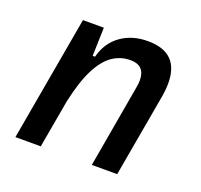

<svg xmlns="http://www.w3.org/2000/svg" viewBox="-98 -637 782 747"><g transform="rotate(20 293.0 -263.5)"><path d="M36.6 0 127.9 -517.6H214.4L210.9 -399.9H220.7Q236.3 -460.9 282.7 -494.1Q329.1 -527.3 394 -527.3Q523.9 -527.3 523.9 -399.9Q523.9 -373 518.1 -340.3L458 0H353L413.1 -344.2Q416 -359.9 416 -373Q416 -434.6 355 -434.6Q315.9 -434.6 282.5 -412.4Q249 -390.1 222.4 -338.4Q195.8 -286.6 176.8 -198.7L141.6 0Z"/></g></svg>

Font: CaskaydiaCove NFP
Style: Italic
Weight: 400
Italic angle: -10°
Designer: Aaron Bell
Foundry: Saja Typeworks
Version: Version 2111.001; VTT 6.35;Nerd Fonts 3.1.1